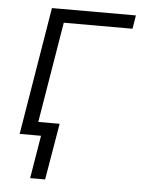

<svg xmlns="http://www.w3.org/2000/svg" viewBox="-51 -562 602 779"><g transform="rotate(5 250.0 -172.5)"><path d="M101 175 130 0H43L129 -520H471L462 -465H182L114 -55H201L162 175Z"/></g></svg>

Font: Iosevka SS04 Light Oblique
Style: Regular
Weight: 300
Italic angle: -9°
Monospace: yes
Designer: Belleve Invis
Foundry: Belleve Invis
Version: Version 19.0.0; ttfautohint (v1.8.4)